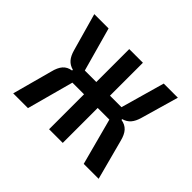

<svg xmlns="http://www.w3.org/2000/svg" viewBox="-117 -695 874 874"><g transform="rotate(45 320.0 -258.0)"><path d="M276 -225H201L140 0H45L97 -192Q105 -225 120 -242Q135 -259 161 -263V-268Q138 -274 124 -290Q110 -306 102 -335L51 -516H143L202 -304H276V-516H364V-304H438L498 -516H589L537 -335Q529 -306 515 -290Q501 -274 479 -268V-263Q505 -259 520.5 -242Q536 -225 544 -192L595 0H499L439 -225H364V0H276Z"/></g></svg>

Font: Writer Medium
Style: Regular
Weight: 500
Monospace: yes
Designer: Mike Abbink, Paul van der Laan, Pieter van Rosmalen
Foundry: Bold Monday
Version: Version 2.001 2020